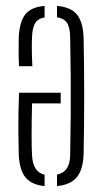

<svg xmlns="http://www.w3.org/2000/svg" viewBox="-20 -625 352 650"><path d="M185.5 -311V-275H88.5Q87 -216 87 -168.8Q87 -121.5 88.5 -98Q92 -42 131 -33.5V5Q86.5 0.5 66.2 -24.5Q46 -49.5 43.5 -101.5Q43 -126 42.2 -181.2Q41.5 -236.5 44.5 -311ZM263 -498.5Q265 -405.5 265 -300.8Q265 -196 263 -102.5Q261 -50.5 240 -25Q219 0.5 173 5V-34Q216 -42 217.5 -98Q219 -175 219.5 -237Q220 -299 219.5 -361.5Q219 -424 217.5 -501.5Q216.5 -534 206.2 -548.5Q196 -563 173 -566.5V-605Q220 -601 240.5 -575.8Q261 -550.5 263 -498.5ZM131 -605V-566Q109.5 -562.5 99.8 -547.8Q90 -533 88.5 -501.5Q87.5 -481 87.8 -456.5Q88 -432 89.5 -401H44.5Q43 -427.5 43 -452.8Q43 -478 43.5 -498.5Q46 -550.5 65.2 -575.8Q84.5 -601 131 -605Z"/></svg>

Font: Big Shoulders Stencil Display Light
Style: Regular
Weight: 300
Designer: Patric King
Foundry: XO Type Co
Version: Version 1.000